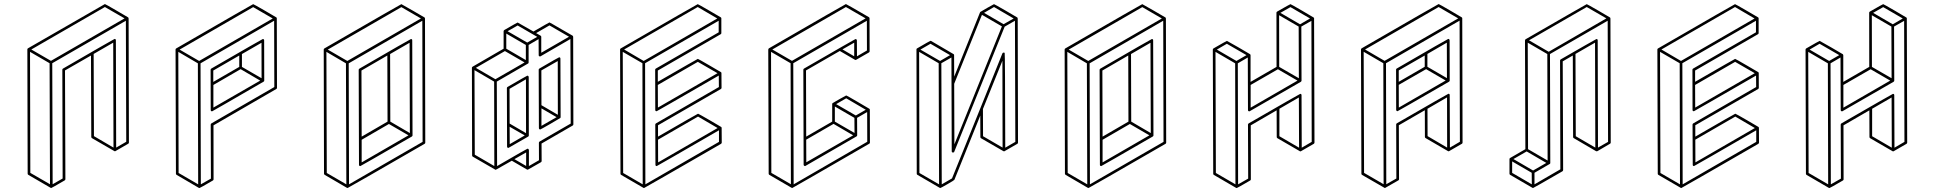

<svg xmlns="http://www.w3.org/2000/svg" viewBox="-20 -854 9561 949"><path d="M233.4 75.2 231.4 74.7 230.5 74.2H230L120.1 10.3Q116.7 8.3 116.7 4.4L115.2 -609.9Q115.2 -613.3 118.2 -615.2Q497.1 -834 498.5 -834Q500.5 -834 556.6 -801.3Q612.8 -768.6 613.3 -768.1L613.8 -767.6V-767.1L614.7 -766.6L615.2 -763.7Q615.7 -763.7 615.7 -763.2L617.2 -149.4Q617.2 -145.5 613.8 -143.6L549.3 -106.4Q546.4 -106.4 544.9 -106.9V-107.4L434.1 -171.4Q431.2 -173.3 431.2 -177.2L429.7 -579.6L301.3 -505.9L303.2 32.2Q302.7 35.6 299.8 37.6Q235.4 75.2 233.4 75.2ZM227.1 56.6 225.1 -541.5 128.4 -597.7 129.9 0.5ZM231.9 -553.2 595.7 -763.2 498.5 -819.3 134.8 -609.4ZM541 -124.5 539.6 -643.1 442.9 -587.4 444.3 -181.2ZM240.2 56.6 289.6 28.3 288.1 -509.8Q288.1 -513.2 291.5 -515.1Q544.4 -661.6 546.4 -661.6Q552.7 -661.6 552.7 -654.8L554.2 -124.5L604 -153.3L602.1 -751.5L238.3 -541.5Q239.7 -242.7 240.2 56.6Z M966.3 75.2H964.4L963.4 74.7H962.9L853 10.3Q849.6 8.3 849.6 4.9L847.7 -609.9Q848.1 -612.8 851.1 -614.7Q1229.5 -833.5 1231.4 -833.5Q1233.4 -833.5 1290 -800.8L1345.7 -768.1L1346.7 -767.1Q1346.7 -766.6 1347.2 -766.6L1348.1 -764.2L1349.1 -419.9Q1349.1 -416 1345.7 -414.1L1035.2 -234.4L1035.6 32.2Q1035.6 36.1 1032.2 38.1Q968.8 75.2 966.3 75.2ZM959.5 57.1 958 -541 861.3 -597.7 862.8 1ZM964.4 -552.7 1328.1 -762.7 1231.4 -818.8 867.7 -608.9ZM972.7 57.1 1022.5 28.8 1021.5 -238.3Q1022 -242.2 1024.9 -244.1L1335.9 -423.8L1335 -751.5L971.2 -541ZM1028.3 -303.7Q1021.5 -303.7 1021.5 -310.5L1021 -509.3Q1021 -512.7 1024.4 -515.1Q1276.9 -661.1 1278.8 -661.1Q1285.6 -661.1 1285.6 -654.3L1286.1 -455.1Q1285.6 -451.7 1282.7 -450.2Q1029.8 -303.7 1028.3 -303.7ZM1034.2 -449.2 1162.6 -523.4V-579.6L1034.2 -505.4ZM1034.7 -322.3 1266.1 -455.6 1169.4 -512.2 1034.7 -434.1ZM1272.9 -467.3 1272.5 -642.6 1175.8 -586.9V-523.4Z M1698.2 75.2Q1696.3 75.2 1696.3 74.7H1695.3L1585 10.3Q1582 8.3 1581.5 4.9L1580.1 -609.4Q1580.6 -612.8 1583.5 -614.7Q1961.9 -833.5 1963.9 -833.5Q1965.3 -833.5 2021.5 -800.8L2077.6 -768.1H2078.1V-767.6H2078.6V-767.1H2079.1L2079.6 -766.1V-765.6Q2080.1 -763.7 2080.3 -763.7Q2080.6 -763.7 2080.6 -763.2L2082 -148.9Q2082 -145 2078.6 -143.1Q1700.7 75.2 1698.2 75.2ZM1691.9 57.1 1689.9 -541 1593.3 -597.7 1595.2 1ZM1696.8 -552.7 2060.5 -762.7 1963.9 -818.8 1600.1 -608.9ZM1705.1 57.1 2068.8 -152.8 2067.4 -751.5 1703.6 -541ZM1761.2 -33.2Q1754.4 -33.2 1754.4 -39.6L1752.9 -509.3Q1753.4 -512.7 1756.3 -514.6Q2008.8 -661.1 2011.2 -661.1Q2017.6 -661.1 2017.6 -654.3L2019 -184.1Q2018.6 -181.2 2015.6 -179.2Q1763.2 -33.2 1761.2 -33.2ZM1767.6 -178.7 1895.5 -252.9 1894.5 -579.6 1766.6 -505.4ZM1767.6 -51.3 1999 -185.1 1902.3 -241.2 1767.6 -163.1ZM2005.9 -196.3 2004.4 -642.6 1908.2 -586.9 1909.2 -252.9Z M2430.2 -14.6Q2429.7 -14.6 2428.7 -14.9Q2427.7 -15.1 2427.7 -15.6L2316.9 -79.6Q2313.5 -81.5 2313.5 -85.4L2312.5 -519.5Q2313 -522.5 2315.9 -524.4L2469.2 -613.3V-700.2Q2469.7 -703.6 2472.7 -705.6Q2536.6 -742.7 2538.6 -742.7Q2540 -742.7 2616.7 -698.2Q2694.3 -743.2 2695.8 -743.2Q2697.3 -743.2 2753.4 -710.4L2810.1 -677.7L2810.5 -677.2H2811V-676.3L2812 -675.8V-675.3Q2812.5 -674.8 2812.5 -673.3L2813 -672.4L2814 -239.3Q2814 -235.4 2810.5 -233.4L2656.7 -144.5L2657.2 -58.1Q2657.2 -54.2 2653.8 -52.2Q2589.8 -15.6 2589.1 -15.4Q2588.4 -15.1 2587.9 -15.1Q2586.4 -15.1 2585 -16.1H2584.5L2509.8 -59.6Q2431.6 -14.6 2430.2 -14.6ZM2655.3 -593.3 2792.5 -672.4 2695.8 -728.5 2629.9 -690.4 2651.9 -677.7Q2655.3 -675.8 2655.3 -671.9ZM2585.9 -643.6 2635.3 -671.9 2538.6 -728 2488.8 -699.7ZM2579.1 -557.1V-631.8L2482.4 -688V-613.3ZM2423.3 -33.2 2422.4 -450.7 2325.2 -507.3 2326.7 -89.4ZM2428.7 -462.4 2572.8 -545.4 2475.6 -601.6 2332 -518.6ZM2580.6 -33.7V-100.6L2522.5 -67.4ZM2594.2 -33.2 2644 -62 2643.6 -148.4Q2643.6 -152.3 2647 -154.3L2800.8 -243.2L2799.3 -661.1L2650.9 -575.2H2648.9Q2642.6 -575.2 2642.6 -581.5L2642.1 -660.6L2592.8 -631.8V-544.9Q2592.8 -542.5 2590.8 -540.5L2435.5 -450.7L2437 -33.2Q2585 -119.1 2587.4 -119.1L2590.8 -118.2Q2594.2 -114.7 2594.2 -112.3ZM2493.2 -123Q2486.3 -123 2486.3 -129.9L2485.4 -418.9Q2485.4 -422.4 2488.8 -424.3Q2584.5 -480 2586.4 -480Q2592.3 -480 2593.3 -473.1L2593.8 -183.6Q2593.3 -180.2 2590.3 -178.7Q2494.1 -123 2493.2 -123ZM2499.5 -141.6 2573.7 -184.6 2499 -227.5ZM2580.1 -195.8 2579.6 -461.9 2498.5 -415 2499 -243.2ZM2649.9 -213.9Q2648.4 -213.9 2647 -214.8Q2643.6 -216.8 2643.6 -220.7L2642.6 -509.3Q2642.6 -513.2 2646 -515.1Q2741.2 -570.8 2743.7 -570.8Q2750 -570.8 2750 -564L2751 -274.4Q2750.5 -272 2749.5 -270.8Q2748.5 -269.5 2700.2 -241.7Q2651.9 -213.9 2649.9 -213.9ZM2656.2 -231.9 2731 -274.9 2656.2 -318.4ZM2737.3 -286.6 2736.8 -552.2 2655.8 -505.9 2656.2 -334Z M3163.6 75.2H3161.6L3049.8 10.3Q3046.9 8.3 3046.9 4.9L3044.9 -609.9Q3045.4 -613.3 3048.3 -614.7Q3426.8 -833.5 3428.7 -833.5Q3430.7 -833.5 3486.6 -801Q3542.5 -768.6 3543 -768.1L3543.9 -767.1V-766.6Q3544.4 -766.6 3544.4 -766.4Q3544.4 -766.1 3544.9 -765.6L3545.4 -763.7V-690.4Q3545.4 -687 3542.5 -685.1L3231.4 -505.4V-449.7Q3427.7 -563 3429.2 -563Q3431.2 -563 3487.3 -530.3Q3543.5 -497.6 3543.9 -497.1Q3544.4 -497.1 3544.4 -496.6V-496.1H3544.9V-495.6H3545.4L3545.9 -492.7Q3546.4 -492.7 3546.4 -419.9Q3546.4 -416 3543 -414.1L3232.4 -234.9V-178.7Q3428.2 -292 3430.2 -292Q3432.1 -292 3488.8 -259.3L3544.4 -226.6L3545.4 -225.6V-225.1H3545.9L3546.4 -224.1L3546.9 -222.2L3547.4 -148.9Q3546.9 -145.5 3543.9 -143.1Q3165.5 75.2 3163.6 75.2ZM3232.9 -51.3 3526.9 -221.2 3430.2 -277.8 3232.4 -163.6ZM3231.9 -322.3 3526.4 -492.2 3429.2 -548.3 3231.4 -434.1ZM3156.7 57.1 3155.3 -541.5 3058.1 -597.7 3060.1 1ZM3161.6 -552.7 3525.4 -762.7 3428.7 -819.3 3064.9 -609.4ZM3169.9 57.1 3533.7 -152.8V-210Q3228 -33.2 3226.1 -33.2Q3219.7 -33.2 3219.7 -40L3218.8 -238.3Q3219.2 -242.2 3222.2 -244.1L3533.2 -423.8L3532.7 -480.5Q3227.1 -304.2 3225.6 -304.2Q3218.8 -304.2 3218.8 -310.5L3218.3 -509.3Q3218.3 -513.2 3221.7 -515.1L3532.2 -694.3V-751.5L3168.5 -541.5Z M3896 75.2Q3895 75.2 3894.5 74.7H3893.6V74.2H3892.6L3782.7 10.3Q3779.3 8.3 3779.3 4.4L3777.3 -609.4L3777.8 -609.9Q3777.8 -613.3 3780.8 -615.2Q4159.2 -834 4161.1 -834Q4163.1 -834 4274.9 -769L4275.4 -768.1H4275.9V-767.6H4276.4V-767.1H4276.9L4277.8 -764.6L4278.3 -600.6Q4278.3 -596.7 4274.9 -594.7Q4211.4 -558.1 4210.7 -557.9Q4210 -557.6 4207.5 -557.6V-558.1H4206.5L4130.9 -602.1L3963.9 -505.9L3964.8 -178.7L4093.3 -252.9V-339.8Q4093.3 -342.3 4095.2 -344.2Q4095.7 -344.7 4128.4 -363.5Q4161.1 -382.3 4162.6 -382.3Q4164.6 -382.3 4220.5 -349.6Q4276.4 -316.9 4276.9 -316.4H4277.3L4277.8 -315.4H4278.3L4278.8 -313.5L4279.3 -312.5L4279.8 -149.4Q4279.8 -145.5 4276.4 -143.6Q3897.9 75.2 3896 75.2ZM4210 -283.2 4259.3 -311.5 4162.6 -368.2 4112.8 -339.4ZM4203.6 -196.8 4203.1 -271.5 4106.4 -327.6V-252.9ZM3965.3 -51.8 4196.8 -185.1 4100.1 -241.7 3964.8 -163.6ZM4202.1 -575.7V-643.1L4144 -609.9ZM3889.2 56.6 3887.7 -541.5 3791 -597.7 3792.5 0.5ZM3894.5 -553.2 4258.3 -763.2 4161.1 -819.3 3797.4 -609.4ZM3902.8 57.1 4266.6 -153.3 4266.1 -300.3 4216.3 -271.5 4216.8 -184.6Q4216.3 -181.2 4213.4 -179.7Q3960.9 -33.7 3960.2 -33.4Q3959.5 -33.2 3958.5 -33.2Q3957 -33.2 3955.6 -34.2Q3952.1 -36.1 3952.1 -40L3950.7 -509.3Q3950.7 -513.2 3954.1 -515.1Q4207 -661.1 4208.5 -661.1Q4210.4 -661.1 4211.9 -660.2Q4215.3 -658.2 4215.3 -654.8L4215.8 -575.7L4265.1 -604.5L4264.6 -751.5L3900.9 -541.5Q3901.4 -242.2 3902.8 57.1Z M4627.9 75.2Q4626 75.2 4625.5 74.7H4625V74.2H4624.5L4514.6 10.3Q4511.2 8.3 4511.2 4.9L4509.8 -609.9Q4509.8 -613.3 4512.7 -614.7Q4577.1 -652.3 4579.1 -652.3L4582.5 -651.4Q4692.4 -587.4 4693.4 -586.4Q4693.8 -586.4 4693.8 -585.9H4694.3V-585.4L4695.3 -584.5V-584L4695.8 -582L4696.3 -475.1L4824.2 -793.5L4825.7 -795.4H4826.2Q4826.7 -795.9 4859.1 -814.7Q4891.6 -833.5 4893.1 -833.5Q4895 -833.5 4951.2 -801Q5007.3 -768.6 5007.3 -768.1H5007.8V-767.6H5008.3V-767.1L5009.3 -766.1L5009.8 -763.2Q5010.3 -763.2 5010.3 -762.7L5011.7 -148.9Q5011.7 -145 5008.3 -143.1Q4944.8 -106.4 4944.1 -106.2Q4943.4 -106 4942.4 -106Q4940.9 -106 4939.5 -106.9L4828.6 -170.9Q4825.7 -172.9 4825.7 -176.8L4825.2 -282.7L4697.3 34.7Q4696.3 37.1 4663.1 56.2Q4629.9 75.2 4627.9 75.2ZM4940.4 -734.4 4990.2 -762.7 4893.1 -819.3 4843.8 -790.5ZM4697.3 -140.6 4932.1 -723.6 4833.5 -780.8 4696.3 -439.9ZM4621.6 57.1 4619.6 -541.5 4522.9 -597.7 4524.4 1ZM4626.5 -552.7 4675.8 -581.5 4579.1 -637.7 4529.3 -608.9ZM4935.5 -124.5 4934.6 -553.7 4838.4 -315.4 4838.9 -180.7ZM4634.8 57.1 4685.5 27.8 4825.7 -319.3 4934.6 -590.3Q4936.5 -594.2 4941.4 -594.2Q4943.8 -594.2 4945.8 -592.3Q4947.8 -590.3 4948.7 -124L4998.5 -152.8L4996.6 -751.5L4945.8 -722.2L4695.8 -102.1Q4695.3 -102.1 4695.3 -101.6H4694.8Q4693.8 -100.6 4692.9 -100.6Q4692.4 -100.1 4690.9 -100.1V-99.6L4689.5 -100.1Q4684.1 -101.1 4684.1 -106.4L4682.6 -569.8L4632.8 -541.5Q4634.3 -242.2 4634.8 57.1Z M5360.4 75.2Q5358.4 75.2 5358.4 74.7H5357.4L5247.1 10.3Q5244.1 8.3 5243.7 4.9L5242.2 -609.4Q5242.7 -612.8 5245.6 -614.7Q5624 -833.5 5626 -833.5Q5627.4 -833.5 5683.6 -800.8L5739.7 -768.1H5740.2V-767.6H5740.7V-767.1H5741.2L5741.7 -766.1V-765.6Q5742.2 -763.7 5742.4 -763.7Q5742.7 -763.7 5742.7 -763.2L5744.1 -148.9Q5744.1 -145 5740.7 -143.1Q5362.8 75.2 5360.4 75.2ZM5354 57.1 5352.1 -541 5255.4 -597.7 5257.3 1ZM5358.9 -552.7 5722.7 -762.7 5626 -818.8 5262.2 -608.9ZM5367.2 57.1 5731 -152.8 5729.5 -751.5 5365.7 -541ZM5423.3 -33.2Q5416.5 -33.2 5416.5 -39.6L5415 -509.3Q5415.5 -512.7 5418.5 -514.6Q5670.9 -661.1 5673.3 -661.1Q5679.7 -661.1 5679.7 -654.3L5681.2 -184.1Q5680.7 -181.2 5677.7 -179.2Q5425.3 -33.2 5423.3 -33.2ZM5429.7 -178.7 5557.6 -252.9 5556.6 -579.6 5428.7 -505.4ZM5429.7 -51.3 5661.1 -185.1 5564.5 -241.2 5429.7 -163.1ZM5668 -196.3 5666.5 -642.6 5570.3 -586.9 5571.3 -252.9Z M6093.3 75.2H6091.3L6090.3 74.7H6089.8L5980 10.7Q5976.6 8.8 5976.6 4.9L5974.6 -609.4Q5975.1 -612.8 5978 -614.7Q6042.5 -651.9 6044.4 -651.9Q6045.9 -651.9 6102.1 -619.4Q6158.2 -586.9 6158.2 -586.4L6159.2 -585.9V-585.4L6160.2 -584.5L6160.6 -582L6161.1 -581.5V-449.2L6289.6 -523.4L6289.1 -791Q6289.1 -794.4 6292 -796.4Q6356.4 -833.5 6358.4 -833.5Q6360.4 -833.5 6416.5 -800.8L6472.7 -767.6L6473.6 -767.1V-766.6L6475.1 -764.6L6477.1 -148.9Q6476.6 -145 6473.6 -143.1L6409.2 -106Q6405.8 -106 6405 -106.2Q6404.3 -106.4 6404.3 -106.9L6293.9 -170.9Q6290.5 -172.9 6290.5 -176.8L6290 -308.6L6162.1 -234.4L6162.6 32.7Q6162.6 36.1 6159.2 38.1Q6095.7 75.2 6093.3 75.2ZM6405.8 -733.9 6455.1 -762.7 6358.4 -818.8 6308.6 -790.5ZM6399.9 -467.3 6398.9 -722.7 6302.2 -778.8 6302.7 -523.4ZM6161.6 -321.8 6393.1 -455.6 6296.4 -511.7 6161.6 -434.1ZM6086.4 57.1 6085 -541 5987.8 -597.7 5989.7 1ZM6091.3 -552.7 6141.1 -581.5 6043.9 -637.7 5994.6 -608.9ZM6400.9 -124 6399.9 -372.1 6303.7 -316.4V-180.7ZM6099.6 57.1 6149.4 28.8 6148.4 -238.3Q6148.9 -242.2 6151.9 -244.1Q6404.8 -390.1 6406.7 -390.1Q6413.1 -390.1 6413.1 -383.3L6414.1 -124L6463.4 -152.8L6461.9 -751L6412.1 -722.7L6413.1 -455.1Q6412.6 -451.7 6409.7 -449.7Q6157.2 -304.2 6156.5 -304Q6155.8 -303.7 6155.3 -303.7Q6148.4 -303.7 6148.4 -310.5L6147.5 -569.8L6098.1 -541Z M6887.2 -304.2Q6885.7 -304.2 6884.3 -305.2Q6880.9 -307.1 6880.9 -311L6880.4 -509.8Q6880.4 -513.2 6883.3 -515.1Q7135.7 -661.6 7138.2 -661.6Q7144 -661.6 7145 -654.8L7145.5 -455.6Q7145 -452.1 7142.1 -450.2Q6889.2 -304.2 6887.2 -304.2ZM6893.6 -449.7 7022 -523.9V-579.6L6893.6 -505.9ZM6894 -322.3 7125.5 -456.1 7028.8 -512.2 6893.6 -434.6ZM7131.8 -467.8 7131.3 -643.1 7035.2 -587.4V-523.9ZM6825.7 75.2 6823.2 74.7Q6823.2 74.2 6822.8 74.2L6711.9 10.3Q6709 8.3 6709 4.4L6707 -609.9Q6707.5 -613.3 6710.4 -615.2Q7088.9 -834 7090.8 -834Q7092.8 -834 7148.9 -801.3L7205.1 -768.1L7206.1 -767.6L7207.5 -764.2L7209 -149.4Q7209 -145.5 7206.1 -143.6L7141.6 -106.4H7138.2L7026.4 -171.4Q7022.9 -173.3 7022.9 -177.2L7022.5 -309.1L6894 -234.9L6895 32.2Q6895 35.6 6891.6 37.6Q6827.1 75.2 6825.7 75.2ZM6818.8 56.6 6817.4 -541.5 6720.2 -598.1 6722.2 0.5ZM6823.7 -553.2 7187.5 -763.2 7090.8 -819.3 6727.1 -609.4ZM7132.8 -124.5 7132.3 -372.6 7035.6 -316.4 7036.1 -181.2ZM6832 56.6 6881.8 28.3 6880.9 -238.8Q6880.9 -242.7 6884.3 -244.6Q7137.2 -390.6 7139.2 -390.6Q7145.5 -390.6 7145.5 -383.8L7146.5 -124.5L7195.8 -153.3L7194.3 -752L6830.6 -541.5Z M7557.6 75.2 7555.2 74.7 7444.3 10.3Q7440.9 8.3 7440.9 4.4V-68.4Q7441.4 -71.8 7444.3 -73.2L7519.5 -116.7L7517.6 -654.8H7518.1V-655.3Q7518.1 -658.7 7521 -660.2Q7821.3 -833.5 7822.8 -833.5Q7824.7 -833.5 7880.9 -801Q7937 -768.6 7937 -768.1L7938 -767.6V-767.1Q7938.5 -767.1 7938.5 -766.8Q7938.5 -766.6 7939 -766.1L7939.5 -763.7L7939.9 -763.2L7941.4 -149.4Q7941.4 -145.5 7938 -143.6L7875.5 -106.9L7873.5 -106.4H7869.6V-106.9H7868.7L7758.3 -171.4Q7755.4 -173.3 7755.4 -176.8L7753.9 -579.6L7704.1 -550.8L7706.1 -13.2Q7705.6 -9.3 7702.6 -7.3Q7559.6 75.2 7557.6 75.2ZM7634.8 -598.1 7919.9 -763.2 7822.8 -819.3 7537.6 -654.8ZM7629.4 -60.5 7627.9 -586.9 7531.2 -643.1 7532.7 -116.7ZM7551.3 57.1 7550.8 0 7454.1 -56.2V0.5ZM7557.6 -11.2 7623 -48.8 7525.9 -105.5 7460.4 -67.9ZM7865.2 -124.5 7863.8 -643.1 7767.1 -587.4 7768.6 -180.7ZM7564.5 57.1 7692.4 -17.1 7690.9 -554.7Q7690.9 -558.6 7694.3 -560.5L7812.5 -628.4Q7869.1 -661.1 7870.6 -661.1Q7877 -661.1 7877 -654.3L7878.4 -124.5L7928.2 -152.8L7926.3 -751.5L7641.1 -586.9L7642.6 -48.3Q7642.6 -44.9 7639.6 -43.5L7564.5 0Z M8290.5 75.2H8288.6L8176.8 10.3Q8173.8 8.3 8173.8 4.9L8171.9 -609.9Q8172.4 -613.3 8175.3 -614.7Q8553.7 -833.5 8555.7 -833.5Q8557.6 -833.5 8613.5 -801Q8669.4 -768.6 8669.9 -768.1L8670.9 -767.1V-766.6Q8671.4 -766.6 8671.4 -766.4Q8671.4 -766.1 8671.9 -765.6L8672.4 -763.7V-690.4Q8672.4 -687 8669.4 -685.1L8358.4 -505.4V-449.7Q8554.7 -563 8556.2 -563Q8558.1 -563 8614.3 -530.3Q8670.4 -497.6 8670.9 -497.1Q8671.4 -497.1 8671.4 -496.6V-496.1H8671.9V-495.6H8672.4L8672.9 -492.7Q8673.3 -492.7 8673.3 -419.9Q8673.3 -416 8669.9 -414.1L8359.4 -234.9V-178.7Q8555.2 -292 8557.1 -292Q8559.1 -292 8615.7 -259.3L8671.4 -226.6L8672.4 -225.6V-225.1H8672.9L8673.3 -224.1L8673.8 -222.2L8674.3 -148.9Q8673.8 -145.5 8670.9 -143.1Q8292.5 75.2 8290.5 75.2ZM8359.9 -51.3 8653.8 -221.2 8557.1 -277.8 8359.4 -163.6ZM8358.9 -322.3 8653.3 -492.2 8556.2 -548.3 8358.4 -434.1ZM8283.7 57.1 8282.2 -541.5 8185.1 -597.7 8187 1ZM8288.6 -552.7 8652.3 -762.7 8555.7 -819.3 8191.9 -609.4ZM8296.9 57.1 8660.6 -152.8V-210Q8355 -33.2 8353 -33.2Q8346.7 -33.2 8346.7 -40L8345.7 -238.3Q8346.2 -242.2 8349.1 -244.1L8660.2 -423.8L8659.7 -480.5Q8354 -304.2 8352.5 -304.2Q8345.7 -304.2 8345.7 -310.5L8345.2 -509.3Q8345.2 -513.2 8348.6 -515.1L8659.2 -694.3V-751.5L8295.4 -541.5Z M9022.9 75.2H9021L9020 74.7H9019.5L8909.7 10.7Q8906.2 8.8 8906.2 4.9L8904.3 -609.4Q8904.8 -612.8 8907.7 -614.7Q8972.2 -651.9 8974.1 -651.9Q8975.6 -651.9 9031.7 -619.4Q9087.9 -586.9 9087.9 -586.4L9088.9 -585.9V-585.4L9089.8 -584.5L9090.3 -582L9090.8 -581.5V-449.2L9219.2 -523.4L9218.8 -791Q9218.8 -794.4 9221.7 -796.4Q9286.1 -833.5 9288.1 -833.5Q9290 -833.5 9346.2 -800.8L9402.3 -767.6L9403.3 -767.1V-766.6L9404.8 -764.6L9406.7 -148.9Q9406.2 -145 9403.3 -143.1L9338.9 -106Q9335.4 -106 9334.7 -106.2Q9334 -106.4 9334 -106.9L9223.6 -170.9Q9220.2 -172.9 9220.2 -176.8L9219.7 -308.6L9091.8 -234.4L9092.3 32.7Q9092.3 36.1 9088.9 38.1Q9025.4 75.2 9022.9 75.2ZM9335.4 -733.9 9384.8 -762.7 9288.1 -818.8 9238.3 -790.5ZM9329.6 -467.3 9328.6 -722.7 9231.9 -778.8 9232.4 -523.4ZM9091.3 -321.8 9322.8 -455.6 9226.1 -511.7 9091.3 -434.1ZM9016.1 57.1 9014.6 -541 8917.5 -597.7 8919.4 1ZM9021 -552.7 9070.8 -581.5 8973.6 -637.7 8924.3 -608.9ZM9330.6 -124 9329.6 -372.1 9233.4 -316.4V-180.7ZM9029.3 57.1 9079.1 28.8 9078.1 -238.3Q9078.6 -242.2 9081.5 -244.1Q9334.5 -390.1 9336.4 -390.1Q9342.8 -390.1 9342.8 -383.3L9343.8 -124L9393.1 -152.8L9391.6 -751L9341.8 -722.7L9342.8 -455.1Q9342.3 -451.7 9339.4 -449.7Q9086.9 -304.2 9086.2 -304Q9085.4 -303.7 9085 -303.7Q9078.1 -303.7 9078.1 -310.5L9077.1 -569.8L9027.8 -541Z"/></svg>

Font: 3D Isometric
Style: Regular
Weight: 400
Designer: GGBotNet
Version: 1.10